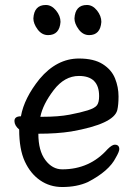

<svg xmlns="http://www.w3.org/2000/svg" viewBox="-20 -727 540 771"><path d="M230 24Q180 24 141 -3Q102 -30 79.5 -79Q57 -128 57 -207Q38 -223 38 -241Q38 -260 64 -260Q77 -333 139 -410Q208 -492 297 -492Q357 -492 392.5 -469.5Q428 -447 442 -412Q456 -377 456 -340Q456 -306 451 -285Q437 -229 266 -199Q209 -190 134 -190Q134 -122 162 -84.5Q190 -47 230 -47Q340 -47 412 -128Q430 -146 441 -146Q459 -146 459 -128Q459 -118 445 -94Q418 -40 333 4Q289 24 230 24ZM142 -258H150Q215 -258 259.5 -266.5Q304 -275 332.5 -284Q361 -293 369.5 -304.5Q378 -316 378 -341Q378 -422 297 -422Q239 -422 195.5 -365Q152 -308 142 -258ZM173 -586Q148 -586 131 -609Q114 -632 114 -653Q117 -707 164 -707Q187 -707 205 -685Q223 -663 223 -639Q219 -586 173 -586ZM338 -586Q313 -586 296 -609Q279 -632 279 -653Q282 -707 329 -707Q352 -707 369.5 -685Q387 -663 387 -639Q383 -586 338 -586Z"/></svg>

Font: LXGW WenKai Mono Medium
Style: Regular
Weight: 500
Monospace: yes
Designer: LXGW / Fontworks Inc.
Foundry: LXGW / Fontworks Inc.
Version: Version 1.520; June 14, 2025